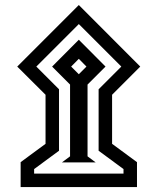

<svg xmlns="http://www.w3.org/2000/svg" viewBox="-20 -673 633 772"><path d="M163.1 -292V-94.7L63 -21V79.1H530.8V-21L430.7 -94.7V-292L543.9 -405.3L296.9 -652.8L49.3 -405.3ZM296.9 -576.2 467.8 -405.3 376.5 -314V-66.9L476.6 6.8V24.9H117.2V6.8L217.3 -66.9V-314L126 -405.3ZM364.7 -20 332 -44.4V-333L404.3 -405.3L296.9 -513.2L189.5 -405.3L261.7 -333V-44.4L229 -20ZM296.9 -436.5 327.6 -405.3 296.9 -374.5 266.1 -405.3Z"/></svg>

Font: Vazirmatn Black
Style: Regular
Weight: 900
Designer: Saber Rastikerdar
Foundry: Saber Rastikerdar
Version: Version 33.003